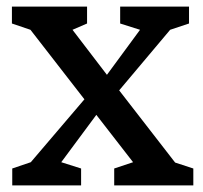

<svg xmlns="http://www.w3.org/2000/svg" viewBox="-20 -560 614 580"><path d="M199 -470 303 -334 403 -470 343 -489V-540H551V-489L494 -470L340 -287L509 -69L564 -51V0H325V-51L382 -70L271 -213L165 -70L225 -51V0H17V-51L73 -70L235 -260L72 -470L16 -489V-540H243V-489Z"/></svg>

Font: Domine SemiBold
Style: Regular
Weight: 600
Designer: Pablo Impallari, Rodrigo Fuenzalida, Brenda Gallo
Foundry: Pablo Impallari, Rodrigo Fuenzalida, Brenda Gallo
Version: Version 2.000